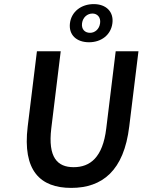

<svg xmlns="http://www.w3.org/2000/svg" viewBox="-20 -904 695 936"><path d="M115 -287C89 -72 176 12 327 12C479 12 584 -72 610 -287L655 -654H544L498 -278C481 -136 419 -89 339 -89C260 -89 213 -136 230 -278L276 -654H160ZM414 -698C474 -698 521 -734 528 -791C535 -847 497 -884 437 -884C376 -884 328 -847 321 -791C314 -734 353 -698 414 -698ZM419 -744C394 -744 376 -761 380 -791C384 -820 406 -838 431 -838C454 -838 472 -820 468 -791C464 -761 442 -744 419 -744Z"/></svg>

Font: Falling Sky
Style: Obl
Weight: 400
Designer: Paul D. Hunt
Foundry: Adobe Systems Incorporated
Version: Version 1.02